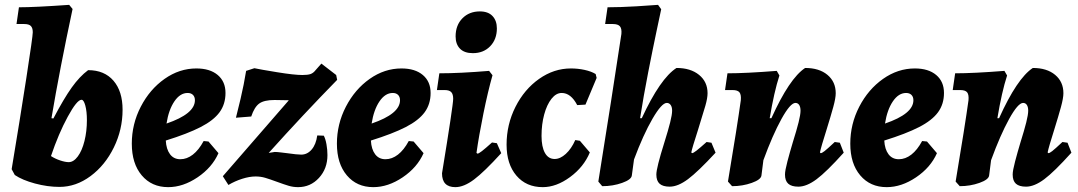

<svg xmlns="http://www.w3.org/2000/svg" viewBox="-20 -759 4441 791"><path d="M115 -626Q115 -644 107 -652Q99 -660 80 -660H48L58 -729Q123 -729 265 -739L279 -722Q226 -474 192 -272L200 -271Q243 -353 275.5 -398.5Q308 -444 343 -470Q410 -470 447.5 -426.5Q485 -383 485 -307Q485 -225 449 -151.5Q413 -78 353 -33.5Q293 11 225 11Q176 11 124 -3Q72 -17 41 -38L28 -62Q62 -266 88.5 -437.5Q115 -609 115 -626ZM190 -116Q207 -105 228 -98Q249 -91 263 -91Q283 -91 300.5 -114.5Q318 -138 328 -178Q338 -218 338 -264Q338 -300 331.5 -324Q325 -348 316 -348Q297 -348 259 -278Q221 -208 190 -116Z M663 -180Q665 -144 680.5 -123.5Q696 -103 723 -103Q750 -103 774.5 -122Q799 -141 819 -178L839 -176L880 -128Q854 -69 794 -28.5Q734 12 673 12Q605 12 564 -36.5Q523 -85 523 -167Q523 -248 560 -319.5Q597 -391 658 -434Q719 -477 789 -477Q845 -477 877 -450Q909 -423 909 -376Q909 -330 884.5 -296.5Q860 -263 806.5 -235.5Q753 -208 663 -180ZM666 -250Q783 -290 783 -346Q783 -360 775 -368Q767 -376 753 -376Q722 -376 698.5 -341.5Q675 -307 666 -250Z M994 -467 1028 -478Q1051 -473 1121.5 -461.5Q1192 -450 1226 -450Q1248 -450 1259.5 -454Q1271 -458 1281 -471L1304 -497L1365 -450L1369 -430Q1229 -287 1087 -129L1112 -133Q1121 -133 1137 -131Q1153 -129 1162 -128Q1204 -122 1221 -122Q1246 -122 1264 -143Q1282 -164 1287 -201L1314 -200Q1321 -187 1325 -164.5Q1329 -142 1329 -120Q1329 -64 1294 -26Q1259 12 1208 12Q1188 12 1169.5 6.5Q1151 1 1121 -10Q1091 -21 1072.5 -26.5Q1054 -32 1033 -32Q1008 -32 978 -22.5Q948 -13 921 3L898 -33L1170 -346L1111 -347Q1068 -347 1048 -332.5Q1028 -318 1015 -279L952 -274Q957 -292 971 -351.5Q985 -411 994 -467Z M1508 -180Q1510 -144 1525.5 -123.5Q1541 -103 1568 -103Q1595 -103 1619.5 -122Q1644 -141 1664 -178L1684 -176L1725 -128Q1699 -69 1639 -28.5Q1579 12 1518 12Q1450 12 1409 -36.5Q1368 -85 1368 -167Q1368 -248 1405 -319.5Q1442 -391 1503 -434Q1564 -477 1634 -477Q1690 -477 1722 -450Q1754 -423 1754 -376Q1754 -330 1729.5 -296.5Q1705 -263 1651.5 -235.5Q1598 -208 1508 -180ZM1511 -250Q1628 -290 1628 -346Q1628 -360 1620 -368Q1612 -376 1598 -376Q1567 -376 1543.5 -341.5Q1520 -307 1511 -250Z M2007 -172 2027 -169 2045 -128Q1975 -51 1933 -19.5Q1891 12 1856 12Q1801 12 1801 -45Q1847 -326 1847 -352Q1847 -371 1839 -379.5Q1831 -388 1812 -388H1780L1790 -457Q1875 -457 1995 -467L2009 -449Q1990 -382 1971.5 -291Q1953 -200 1943 -129L1947 -126Q1952 -126 1965.5 -136.5Q1979 -147 2007 -172ZM1857 -609Q1857 -655 1885 -683.5Q1913 -712 1957 -712Q1991 -712 2009 -693Q2027 -674 2027 -642Q2027 -597 1999.5 -568.5Q1972 -540 1928 -540Q1893 -540 1875 -558.5Q1857 -577 1857 -609Z M2211 -199Q2211 -154 2225 -129Q2239 -104 2265 -104Q2288 -104 2311 -125Q2334 -146 2350 -182L2369 -179L2410 -131Q2385 -71 2328.5 -29.5Q2272 12 2216 12Q2148 12 2107.5 -35.5Q2067 -83 2067 -163Q2067 -246 2103.5 -318.5Q2140 -391 2201 -434Q2262 -477 2332 -477Q2361 -477 2388.5 -471Q2416 -465 2434 -454L2438 -438L2392 -328L2358 -326Q2332 -376 2294 -376Q2271 -376 2252 -352Q2233 -328 2222 -287.5Q2211 -247 2211 -199Z M2891 -174 2911 -171 2928 -130Q2856 -52 2814.5 -21Q2773 10 2739 10Q2711 10 2697.5 -2Q2684 -14 2684 -40Q2684 -67 2717 -172Q2733 -223 2741 -255Q2749 -287 2749 -303Q2749 -318 2743 -326.5Q2737 -335 2727 -335Q2706 -335 2668 -269.5Q2630 -204 2592 -102L2583 -36Q2581 -19 2543 -5.5Q2505 8 2461 8L2445 -11Q2459 -96 2496.5 -336Q2534 -576 2540 -619Q2542 -641 2534 -650.5Q2526 -660 2505 -660H2473L2483 -729Q2534 -729 2602 -733Q2670 -737 2691 -739L2704 -721Q2700 -702 2685 -631.5Q2670 -561 2650.5 -461.5Q2631 -362 2617 -272H2624Q2700 -436 2767 -479Q2825 -479 2860 -450.5Q2895 -422 2895 -375Q2895 -355 2886 -323.5Q2877 -292 2856 -225Q2831 -148 2828 -131L2831 -128Q2836 -128 2849.5 -138.5Q2863 -149 2891 -174Z M3456 -130Q3385 -51 3344 -20.5Q3303 10 3269 10Q3241 10 3227.5 -2Q3214 -14 3214 -40Q3214 -56 3224 -94Q3234 -132 3246 -172Q3262 -223 3270 -255Q3278 -287 3278 -303Q3278 -318 3272.5 -326.5Q3267 -335 3257 -335Q3236 -335 3199.5 -269Q3163 -203 3125 -99L3117 -36Q3115 -19 3077 -5.5Q3039 8 2996 8L2979 -11Q3018 -244 3032 -346Q3034 -369 3026.5 -378.5Q3019 -388 2998 -388H2967L2977 -457Q3053 -457 3180 -467L3191 -448Q3169 -380 3151 -272H3158Q3232 -436 3297 -479Q3355 -479 3389 -450.5Q3423 -422 3423 -375Q3423 -355 3413 -318.5Q3403 -282 3385 -224Q3363 -155 3358 -131L3361 -128Q3366 -128 3377 -136.5Q3388 -145 3419 -174L3440 -171Z M3623 -180Q3625 -144 3640.5 -123.5Q3656 -103 3683 -103Q3710 -103 3734.5 -122Q3759 -141 3779 -178L3799 -176L3840 -128Q3814 -69 3754 -28.5Q3694 12 3633 12Q3565 12 3524 -36.5Q3483 -85 3483 -167Q3483 -248 3520 -319.5Q3557 -391 3618 -434Q3679 -477 3749 -477Q3805 -477 3837 -450Q3869 -423 3869 -376Q3869 -330 3844.5 -296.5Q3820 -263 3766.5 -235.5Q3713 -208 3623 -180ZM3626 -250Q3743 -290 3743 -346Q3743 -360 3735 -368Q3727 -376 3713 -376Q3682 -376 3658.5 -341.5Q3635 -307 3626 -250Z M4394 -130Q4323 -51 4282 -20.5Q4241 10 4207 10Q4179 10 4165.5 -2Q4152 -14 4152 -40Q4152 -56 4162 -94Q4172 -132 4184 -172Q4200 -223 4208 -255Q4216 -287 4216 -303Q4216 -318 4210.5 -326.5Q4205 -335 4195 -335Q4174 -335 4137.5 -269Q4101 -203 4063 -99L4055 -36Q4053 -19 4015 -5.5Q3977 8 3934 8L3917 -11Q3956 -244 3970 -346Q3972 -369 3964.5 -378.5Q3957 -388 3936 -388H3905L3915 -457Q3991 -457 4118 -467L4129 -448Q4107 -380 4089 -272H4096Q4170 -436 4235 -479Q4293 -479 4327 -450.5Q4361 -422 4361 -375Q4361 -355 4351 -318.5Q4341 -282 4323 -224Q4301 -155 4296 -131L4299 -128Q4304 -128 4315 -136.5Q4326 -145 4357 -174L4378 -171Z"/></svg>

Font: Alegreya ExtraBold
Style: Italic
Weight: 800
Italic angle: -7°
Designer: Juan Pablo del Peral
Foundry: Huerta Tipografica
Version: Version 2.007; ttfautohint (v1.6)